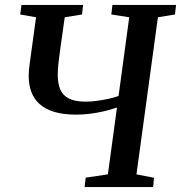

<svg xmlns="http://www.w3.org/2000/svg" viewBox="-20 -763 738 783"><path d="M325 0 329.5 -38.5 420 -52 457 -324.5Q432.5 -316 403.8 -309.2Q375 -302.5 346.2 -299Q317.5 -295.5 291.5 -295.5Q238.5 -295.5 201.2 -306.8Q164 -318 141 -339Q118 -360 107.5 -389Q97 -418 97 -453Q97 -466.5 98.2 -480.2Q99.5 -494 101.5 -506.5L127 -692.5L62.5 -704L67.5 -743H319L314.5 -704L244 -692.5L226.5 -569Q222 -538 218.8 -509.5Q215.5 -481 215.5 -457.5Q215.5 -422 226 -397.8Q236.5 -373.5 261.5 -361Q286.5 -348.5 329.5 -348.5Q350.5 -348.5 375.2 -351.8Q400 -355 423.2 -360.2Q446.5 -365.5 463.5 -371.5L507 -692.5L434 -704L438.5 -743H698L693.5 -704L624 -692.5L536.5 -52L608 -38L604.5 0Z"/></svg>

Font: Merriweather 48pt Medium
Style: Italic
Weight: 500
Italic angle: -7.8°
Version: Version 2.101